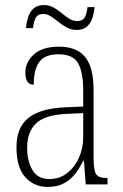

<svg xmlns="http://www.w3.org/2000/svg" viewBox="-20 -727 486 757"><path d="M168 10Q114 10 79.5 -28.5Q45 -67 45 -147Q45 -225 92.5 -262.5Q140 -300 239 -304L308 -307V-371Q308 -442 288 -477.5Q268 -513 211 -513Q157 -513 135 -483Q113 -453 113 -393Q80 -393 80 -441Q80 -482 113.5 -512.5Q147 -543 213 -543Q282 -543 315.5 -502.5Q349 -462 349 -372V-107Q349 -54 359.5 -39.5Q370 -25 401 -25H404V0H318L311 -93H308Q295 -66 277 -42.5Q259 -19 232.5 -4.5Q206 10 168 10ZM175 -21Q214 -21 244 -44Q274 -67 291 -104.5Q308 -142 308 -186V-281L243 -278Q156 -274 121.5 -240Q87 -206 87 -145Q87 -92 108 -56.5Q129 -21 175 -21ZM282 -609Q261 -609 243.5 -618.5Q226 -628 210.5 -640.5Q195 -653 180.5 -662.5Q166 -672 151 -672Q128 -672 120 -655Q112 -638 110 -616H82Q84 -637 90.5 -658Q97 -679 111.5 -693Q126 -707 153 -707Q174 -707 191 -697.5Q208 -688 223 -675.5Q238 -663 252.5 -653.5Q267 -644 284 -644Q307 -644 315 -660.5Q323 -677 325 -699H353Q351 -677 344.5 -656.5Q338 -636 323 -622.5Q308 -609 282 -609Z"/></svg>

Font: Noto Serif Myanmar Condensed ExtraLight
Style: Regular
Weight: 200
Width: 3
Designer: Ben Mitchell and the Monotype Design Team
Foundry: Monotype Imaging Inc.
Version: Version 2.106; ttfautohint (v1.8.4.7-5d5b)